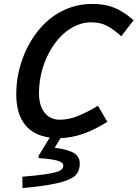

<svg xmlns="http://www.w3.org/2000/svg" viewBox="-20 -690 702 980"><path d="M387 144Q387 188 359.5 210Q332 232 268 246Q236 253 193 259Q150 265 95 270L94 212Q130 209 158.5 206Q187 203 208 200Q261 192 282 183Q303 174 303 155Q303 139 275 130.5Q247 122 179 117L176 107L234 12Q150 1 106.5 -55Q63 -111 63 -209Q63 -294 90 -375.5Q117 -457 166 -522Q220 -594 293.5 -632Q367 -670 452 -670Q515 -670 562.5 -651Q610 -632 662 -587L599 -505Q554 -545 521.5 -560.5Q489 -576 445 -576Q389 -576 337 -542.5Q285 -509 246 -448Q214 -398 196.5 -337.5Q179 -277 179 -214Q179 -151 207.5 -115Q236 -79 285 -79Q326 -79 370 -95Q414 -111 480 -150L528 -68Q460 -26 403 -6.5Q346 13 289 15L259 64Q327 73 357 91Q387 109 387 144Z"/></svg>

Font: Intel One Mono Medium
Style: Italic
Weight: 500
Italic angle: -16°
Monospace: yes
Designer: Fred Shallcrass
Foundry: Frere-Jones Type LLC
Version: Version 1.400;hotconv 1.1.0;makeotfexe 2.6.0;FJTRelease1.4